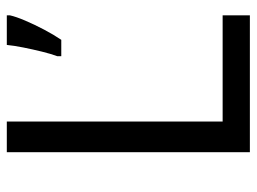

<svg xmlns="http://www.w3.org/2000/svg" viewBox="-115 -639 754 564"><g transform="rotate(-90 262.0 -357.0)"><path d="M97 0V-714H187V-80H499V0ZM499 -705Q495 -687 483.5 -660Q472 -633 457 -604.5Q442 -576 427 -554H379V-566Q386 -585 392.5 -611.5Q399 -638 404.5 -665.5Q410 -693 412 -714H499Z"/></g></svg>

Font: Noto Sans Old Sogdian
Style: Regular
Weight: 400
Designer: Monotype Design Team
Foundry: Monotype Imaging Inc.
Version: Version 2.002; ttfautohint (v1.8.4.7-5d5b)